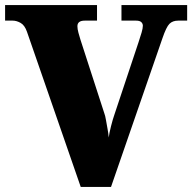

<svg xmlns="http://www.w3.org/2000/svg" viewBox="-20 -734 755 754"><path d="M86 -609Q77 -635 61 -644Q45 -653 30 -653H0V-714H361V-653H313Q284 -653 284 -631Q284 -620 288 -605.5Q292 -591 296 -578L390 -288Q393 -281 396 -263.5Q399 -246 402.5 -227Q406 -208 407 -194Q409 -211 416 -238.5Q423 -266 429 -283L524 -568Q531 -589 536 -606Q541 -623 541 -633Q541 -641 535 -647Q529 -653 514 -653H457V-714H715V-653H680Q658 -653 645.5 -640.5Q633 -628 618 -584L416 0H297Z"/></svg>

Font: Noto Serif Ethiopic Black
Style: Regular
Weight: 900
Designer: Monotype Design Team
Foundry: Monotype Imaging Inc.
Version: Version 2.102; ttfautohint (v1.8.4.7-5d5b)